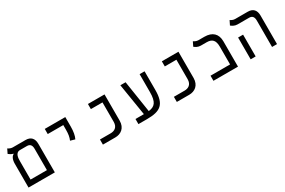

<svg xmlns="http://www.w3.org/2000/svg" viewBox="94 -1624 3913 2636"><g transform="rotate(-30 2051.0 -306.0)"><path d="M66.9 0H483.9V-452.1C483.9 -539.1 440.4 -585.9 357.9 -585.9H153.8C125 -585.9 96.7 -601.1 82 -611.8L48.8 -543.5C66.9 -529.3 92.3 -511.2 120.6 -506.3V-501C89.8 -486.8 66.9 -443.8 66.9 -376ZM225.1 -504.9H332.5C381.3 -504.9 405.3 -477.5 405.3 -418.9V-81.1H146V-366.7C146 -419.9 147.9 -504.9 225.1 -504.9Z M954.1 -251.5C976.6 -295.9 987.8 -359.4 987.8 -435.1V-585.9H662.6V-504.4H909.2V-435.1C909.2 -359.4 900.9 -315.9 881.8 -272.5Z M1246.1 0H1443.8C1529.3 0 1609.9 -51.3 1609.9 -171.4V-585.9H1346.7V-504.9H1530.8V-196.8C1530.8 -107.9 1471.7 -81.1 1416 -81.1H1246.1Z M1809.1 0H1944.8C2161.6 0 2244.6 -63 2244.6 -291.5V-585.9H2166V-303.7C2166 -140.6 2118.2 -94.7 2021.5 -84L1943.8 -585.9H1860.8L1942.4 -81.1H1809.1Z M2418 0H2615.7C2701.2 0 2781.7 -51.3 2781.7 -171.4V-585.9H2518.6V-504.9H2702.6V-196.8C2702.6 -107.9 2643.6 -81.1 2587.9 -81.1H2418Z M2998.5 0H3387.7V-400.9C3387.7 -520.5 3317.9 -585.9 3192.4 -585.9H3096.7C3067.9 -585.9 3039.6 -601.1 3024.9 -611.8L2991.7 -543.5C3014.6 -524.9 3046.4 -504.9 3090.8 -504.9H3181.6C3269 -504.9 3308.6 -462.9 3308.6 -362.3V-80.6H2998.5Z M3927.7 0H4006.3V-452.1C4006.3 -539.1 3963.4 -585.9 3880.4 -585.9H3679.2C3649.9 -585.9 3622.1 -601.1 3607.4 -611.8L3573.7 -543.5C3597.7 -524.9 3628.4 -504.9 3672.9 -504.9H3855C3903.8 -504.9 3927.7 -477.5 3927.7 -418.9ZM3588.4 0H3667.5V-345.2H3588.4Z"/></g></svg>

Font: Cascadia Mono PL SemiLight
Style: Regular
Weight: 350
Monospace: yes
Designer: Aaron Bell
Foundry: Saja Typeworks
Version: Version 2404.023